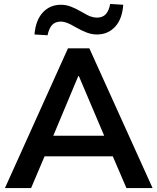

<svg xmlns="http://www.w3.org/2000/svg" viewBox="-20 -949 794 969"><path d="M5 0 323 -705H431L750 0H618L533 -198L588 -160H166L221 -198L137 0ZM375 -565 236 -233 210 -264H544L519 -233L378 -565ZM220 -771 154 -775Q160 -847 196 -886Q232 -925 288 -925Q313 -925 338 -915.5Q363 -906 392 -889Q422 -871 438.5 -865.5Q455 -860 469 -860Q498 -860 514 -877.5Q530 -895 536 -929L602 -925Q597 -853 561 -814Q525 -775 469 -775Q443 -775 417 -785Q391 -795 363 -811Q336 -827 319 -833.5Q302 -840 287 -840Q258 -840 242.5 -822.5Q227 -805 220 -771Z"/></svg>

Font: Nunito Sans 11pt
Style: Bold
Weight: 700
Version: Version 3.101;gftools[0.9.27]